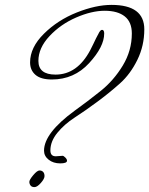

<svg xmlns="http://www.w3.org/2000/svg" viewBox="-20 -738 610 785"><path d="M254 -81Q254 -70 226 -70Q198 -70 179 -85Q160 -100 160 -122Q160 -194 286 -286Q339 -324 392 -366.5Q445 -409 482 -470Q519 -531 519 -601Q519 -648 490 -671Q461 -694 408 -694Q355 -694 291.5 -666.5Q228 -639 182.5 -590.5Q137 -542 137 -489Q137 -433 207 -433Q296 -433 349 -533Q355 -544 361.5 -558Q368 -572 372.5 -581Q377 -590 382 -599Q390 -616 397 -616Q406 -616 406 -601Q406 -547 344.5 -480Q283 -413 192 -413Q147 -413 125 -432Q103 -451 103 -483Q103 -544 159.5 -600Q216 -656 294 -687Q372 -718 436 -718Q570 -718 570 -618Q570 -551 541.5 -493Q513 -435 470.5 -397Q428 -359 378 -322Q328 -285 285.5 -257.5Q243 -230 214.5 -195Q186 -160 186 -123Q186 -99 208 -99L236 -101Q240 -101 247 -94Q254 -87 254 -81ZM141.5 -41Q151 -41 156.5 -35Q162 -29 162 -18Q162 -7 147 10Q132 27 121 27Q110 27 105 20.5Q100 14 100 5.5Q100 -3 116 -22Q132 -41 141.5 -41Z"/></svg>

Font: Mrs Saint Delafield
Style: Regular
Weight: 400
Designer: Alejandro Paul
Foundry: Alejandro Paul
Version: Version 1.001